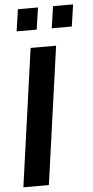

<svg xmlns="http://www.w3.org/2000/svg" viewBox="-59 -918 462 953"><g transform="rotate(-5 171.5 -441.5)"><path d="M18 0 114 -686H241L145 0ZM227 -774 243 -883H343L327 -774ZM52 -774 68 -883H168L152 -774Z"/></g></svg>

Font: Archivo Narrow
Style: Bold Italic
Weight: 700
Italic angle: -8°
Designer: Hector Gatti
Foundry: Omnibus-Type
Version: Version 3.002